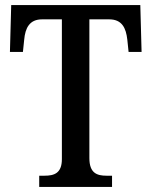

<svg xmlns="http://www.w3.org/2000/svg" viewBox="-20 -734 595 754"><path d="M134 0H420V-44H398C361 -44 331 -54 331 -113V-658H409C459 -658 475 -624 480 -578L485 -530H536L531 -714H24L19 -530H70L75 -578C79 -624 96 -658 145 -658H223V-109C223 -53 192 -44 155 -44H134Z"/></svg>

Font: Noto Serif Condensed Medium
Style: Regular
Weight: 500
Width: 3
Designer: Monotype Design Team
Foundry: Monotype Imaging Inc.
Version: Version 2.015